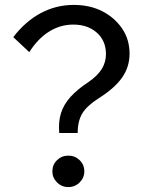

<svg xmlns="http://www.w3.org/2000/svg" viewBox="-20 -751 606 781"><path d="M296 -210H221Q217 -255 228 -290.5Q239 -326 267 -357Q295 -388 341 -418Q377 -443 394 -470.5Q411 -498 411 -531Q411 -585 374 -618Q337 -651 278 -651Q226 -651 180.5 -623Q135 -595 99 -539L34 -600Q83 -664 145.5 -697.5Q208 -731 280 -731Q346 -731 396.5 -705Q447 -679 477 -634.5Q507 -590 507 -533Q507 -478 476 -434.5Q445 -391 381 -351Q334 -321 315 -290Q296 -259 296 -210ZM323 -54Q323 -28 304 -9Q285 10 258 10Q231 10 212 -9Q193 -28 193 -54Q193 -81 212 -99.5Q231 -118 258 -118Q285 -118 304 -99.5Q323 -81 323 -54Z"/></svg>

Font: Wix Madefor Display Medium
Style: Regular
Weight: 500
Designer: Dalton Maag Ltd
Foundry: Dalton Maag Ltd
Version: Version 3.100